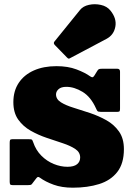

<svg xmlns="http://www.w3.org/2000/svg" viewBox="-20 -849 620 891"><path d="M290.5 -582.5Q295 -578 297.8 -577Q300.5 -576 306 -579.5L474 -668.5Q508 -686.5 515.2 -724.8Q522.5 -763 492.5 -800Q476.5 -820 448.2 -826.2Q420 -832.5 392.8 -826.5Q365.5 -820.5 351.5 -803L234.5 -658.5Q225.5 -649.5 234 -640.5ZM425.5 -346Q429 -338 432 -334Q435 -330 447 -330H525.5Q534 -330 535.5 -333.8Q537 -337.5 537 -345.5V-516.5Q537 -530 524.5 -530H453.5Q442.5 -530 438.5 -527.8Q434.5 -525.5 430.5 -518.5L418.5 -499Q413.5 -491 409.2 -490.5Q405 -490 398 -495Q374.5 -512 334.8 -527Q295 -542 242 -542Q182 -542 137 -522Q92 -502 67 -464.5Q42 -427 42 -375Q42 -326 64.5 -294.2Q87 -262.5 122.2 -242.5Q157.5 -222.5 197 -209.2Q236.5 -196 271.8 -184.2Q307 -172.5 329.5 -157.5Q352 -142.5 352 -118Q352 -98.5 337.5 -86.8Q323 -75 293 -75Q261.5 -75 229.5 -88Q197.5 -101 172 -126.5Q146.5 -152 134 -189Q130.5 -199 128 -201Q125.5 -203 112.5 -203H37Q28.5 -203 26.8 -199Q25 -195 25 -186.5V-6Q25 3 27.2 6.5Q29.5 10 38 10H111Q122.5 10 125.5 7.5Q128.5 5 133 -1.5L148 -21Q152.5 -27 156 -27.8Q159.5 -28.5 165 -24.5Q191 -5.5 229 8.2Q267 22 318 22Q386.5 22 440 5.2Q493.5 -11.5 524.2 -50.8Q555 -90 555 -157Q555 -206.5 532.2 -238.8Q509.5 -271 473.8 -291Q438 -311 397.8 -324.5Q357.5 -338 321.5 -349Q285.5 -360 262.8 -374.2Q240 -388.5 240 -411Q240 -424.5 251.8 -435.2Q263.5 -446 288 -446Q324.5 -446 363 -422.8Q401.5 -399.5 425.5 -346Z"/></svg>

Font: Besley Black
Style: Regular
Weight: 900
Designer: Owen Earl
Foundry: indestructible type*
Version: Version 2.001